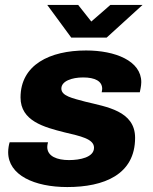

<svg xmlns="http://www.w3.org/2000/svg" viewBox="-20 -744 619 776"><path d="M556 -724H426L349 -657L296 -724H171L268 -592H411ZM252 12C400 12 526 -38 526 -187C526 -296 410 -312 325 -333C273 -347 228 -356 228 -386C228 -416 270 -431 316 -431C364 -431 393 -416 393 -385C393 -382 392 -377 391 -371H545C546 -377 551 -396 551 -412C551 -498 446 -540 328 -540C181 -540 63 -482 63 -350C63 -255 158 -230 241 -209C304 -194 360 -183 360 -147C360 -108 303 -97 259 -97C211 -97 171 -112 171 -150C171 -154 172 -162 174 -169H19C16 -160 13 -143 13 -129C13 -36 119 12 252 12Z"/></svg>

Font: Archivo ExtraBold
Style: Italic
Weight: 800
Italic angle: -10°
Designer: Hector Gatti
Foundry: Omnibus-Type
Version: Version 2.001